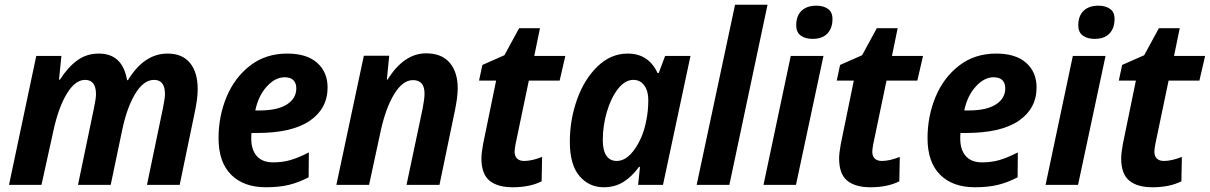

<svg xmlns="http://www.w3.org/2000/svg" viewBox="-20 -780 5104 810"><path d="M133 -544H239L229 -444H233Q266 -496 305.5 -525Q345 -554 397 -554Q497 -554 516 -442H520Q588 -554 687 -554Q749 -554 781.5 -514.5Q814 -475 814 -404Q814 -366 803 -313L738 0H600L667 -322Q676 -365 676 -383Q676 -443 630 -443Q586 -443 550.5 -384.5Q515 -326 495 -229L447 0H309L376 -322Q385 -365 385 -382Q385 -443 339 -443Q297 -443 261.5 -384Q226 -325 205 -227L155 0H18Z M902 -197Q902 -290 936 -371.5Q970 -453 1035.5 -503.5Q1101 -554 1192 -554Q1274 -554 1318 -515Q1362 -476 1362 -411Q1362 -322 1287 -270.5Q1212 -219 1064 -219H1041Q1040 -211 1040 -196Q1040 -148 1063.5 -121.5Q1087 -95 1132 -95Q1171 -95 1204.5 -104.5Q1238 -114 1283 -137L1282 -32Q1240 -10 1198.5 0Q1157 10 1102 10Q1008 10 955 -43Q902 -96 902 -197ZM1075 -314Q1151 -314 1190.5 -339.5Q1230 -365 1230 -407Q1230 -430 1217.5 -442Q1205 -454 1181 -454Q1141 -454 1105.5 -415Q1070 -376 1057 -314Z M1515 -545H1622L1612 -444H1615Q1684 -555 1778 -555Q1843 -555 1877 -515.5Q1911 -476 1911 -407Q1911 -371 1899 -313L1834 0H1695L1763 -322Q1771 -364 1771 -385Q1771 -442 1722 -442Q1679 -442 1643 -383Q1607 -324 1586 -227L1537 0H1399Z M2011 -112Q2011 -134 2018 -172L2073 -440H2001L2015 -506L2108 -547L2170 -661H2258L2234 -544H2365L2341 -440H2211L2155 -172Q2151 -150 2151 -140Q2151 -121 2161.5 -111Q2172 -101 2191 -101Q2224 -101 2267 -118L2265 -15Q2215 10 2143 10Q2079 10 2045 -18Q2011 -46 2011 -112Z M2384 -182Q2384 -275 2414.5 -360.5Q2445 -446 2501 -500Q2557 -554 2628 -554Q2716 -554 2754 -472H2759L2786 -544H2893L2777 0H2672L2680 -76H2676Q2646 -35 2610 -12.5Q2574 10 2527 10Q2465 10 2424.5 -37.5Q2384 -85 2384 -182ZM2707 -274Q2715 -313 2715 -359Q2715 -396 2698 -419.5Q2681 -443 2652 -443Q2617 -443 2587.5 -405.5Q2558 -368 2540.5 -309Q2523 -250 2523 -189Q2523 -146 2538 -123.5Q2553 -101 2582 -101Q2623 -101 2658.5 -152Q2694 -203 2707 -274Z M3081 -760H3218L3057 0H2919Z M3339 -673Q3339 -713 3361.5 -734.5Q3384 -756 3424 -756Q3454 -756 3473 -742.5Q3492 -729 3492 -700Q3492 -661 3470.5 -638.5Q3449 -616 3408 -616Q3377 -616 3358 -630Q3339 -644 3339 -673ZM3316 -544H3454L3338 0H3201Z M3520 -112Q3520 -134 3527 -172L3582 -440H3510L3524 -506L3617 -547L3679 -661H3767L3743 -544H3874L3850 -440H3720L3664 -172Q3660 -150 3660 -140Q3660 -121 3670.5 -111Q3681 -101 3700 -101Q3733 -101 3776 -118L3774 -15Q3724 10 3652 10Q3588 10 3554 -18Q3520 -46 3520 -112Z M3893 -197Q3893 -290 3927 -371.5Q3961 -453 4026.5 -503.5Q4092 -554 4183 -554Q4265 -554 4309 -515Q4353 -476 4353 -411Q4353 -322 4278 -270.5Q4203 -219 4055 -219H4032Q4031 -211 4031 -196Q4031 -148 4054.5 -121.5Q4078 -95 4123 -95Q4162 -95 4195.5 -104.5Q4229 -114 4274 -137L4273 -32Q4231 -10 4189.5 0Q4148 10 4093 10Q3999 10 3946 -43Q3893 -96 3893 -197ZM4066 -314Q4142 -314 4181.5 -339.5Q4221 -365 4221 -407Q4221 -430 4208.5 -442Q4196 -454 4172 -454Q4132 -454 4096.5 -415Q4061 -376 4048 -314Z M4529 -673Q4529 -713 4551.5 -734.5Q4574 -756 4614 -756Q4644 -756 4663 -742.5Q4682 -729 4682 -700Q4682 -661 4660.5 -638.5Q4639 -616 4598 -616Q4567 -616 4548 -630Q4529 -644 4529 -673ZM4506 -544H4644L4528 0H4391Z M4710 -112Q4710 -134 4717 -172L4772 -440H4700L4714 -506L4807 -547L4869 -661H4957L4933 -544H5064L5040 -440H4910L4854 -172Q4850 -150 4850 -140Q4850 -121 4860.5 -111Q4871 -101 4890 -101Q4923 -101 4966 -118L4964 -15Q4914 10 4842 10Q4778 10 4744 -18Q4710 -46 4710 -112Z"/></svg>

Font: Noto Sans Display
Style: Bold Italic
Weight: 700
Italic angle: -12°
Designer: Monotype Design team
Foundry: Monotype Imaging Inc.
Version: Version 1.000